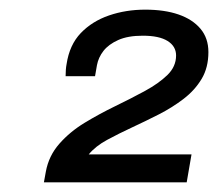

<svg xmlns="http://www.w3.org/2000/svg" viewBox="-20 -818 452 398"><path d="M71 -440 75 -462Q81 -495 103 -520Q125 -545 155.5 -563.5Q186 -582 219 -598Q252 -614 280.5 -629.5Q309 -645 327 -662.5Q345 -680 345 -703Q345 -722 327.5 -733Q310 -744 276 -744Q245 -744 225 -735Q205 -726 194.5 -712.5Q184 -699 181 -683L177 -660H116Q116 -667 116.5 -673.5Q117 -680 118 -685Q124 -725 147.5 -749.5Q171 -774 206 -786Q241 -798 281 -798Q321 -798 350 -788Q379 -778 395.5 -758.5Q412 -739 412 -710Q412 -678 398 -654.5Q384 -631 360.5 -613Q337 -595 309.5 -581Q282 -567 254 -554Q226 -541 202 -528Q178 -515 164 -498H377L367 -440Z"/></svg>

Font: Archivo SemiExpanded
Style: Italic
Weight: 400
Width: 6
Italic angle: -10°
Designer: Hector Gatti
Foundry: Omnibus-Type
Version: Version 2.001